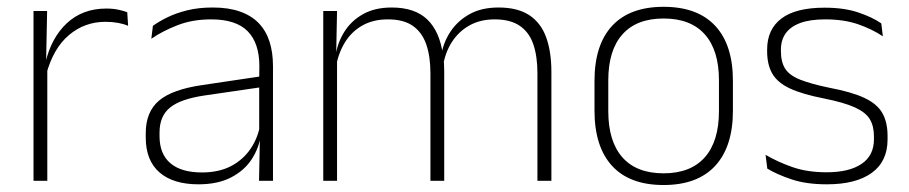

<svg xmlns="http://www.w3.org/2000/svg" viewBox="-20 -518 2603 550"><path d="M112.5 -305 99.5 -334 110 -337.5Q126.5 -409.5 171.5 -451.5Q216.5 -493.5 284.5 -493.5Q304 -493.5 319 -490.2Q334 -487 344.5 -483L347 -444Q334.5 -449.5 318 -452.5Q301.5 -455.5 282 -455.5Q222.5 -455.5 177.5 -417.5Q132.5 -379.5 112.5 -305ZM76 0V-486.5H115L112 -338L115.5 -334.5V0Z M722 0 724.5 -125 722.5 -131.5V-290L723 -328Q723 -394.5 689.5 -428.5Q656 -462.5 585 -462.5Q531 -462.5 487.8 -445.5Q444.5 -428.5 413.5 -407L418 -444Q434.5 -456 459.2 -468.2Q484 -480.5 516.5 -488.5Q549 -496.5 589.5 -496.5Q634.5 -496.5 667.2 -485Q700 -473.5 721 -451.8Q742 -430 752 -399Q762 -368 762 -328.5V0ZM548.5 10Q476 10 436.8 -24.2Q397.5 -58.5 397.5 -124V-136.5Q397.5 -197.5 435.5 -229.8Q473.5 -262 560.5 -274.5L732 -300L734 -269L566 -244.5Q497.5 -234.5 467.2 -210Q437 -185.5 437 -138.5V-128Q437 -77 468 -50.5Q499 -24 558.5 -24Q607 -24 641.8 -42.2Q676.5 -60.5 697.8 -91.8Q719 -123 725.5 -162L736 -131H727Q722 -94 701 -61.8Q680 -29.5 642 -9.8Q604 10 548.5 10Z M1519.5 0V-308.5Q1519.5 -356.5 1507.8 -391Q1496 -425.5 1469 -444Q1442 -462.5 1397 -462.5Q1355.5 -462.5 1324.5 -445Q1293.5 -427.5 1274.2 -397.2Q1255 -367 1249 -328.5L1237.5 -361.5H1244.5Q1250 -396.5 1270.5 -427.5Q1291 -458.5 1325.2 -477.5Q1359.5 -496.5 1408 -496.5Q1463 -496.5 1496.2 -474.5Q1529.5 -452.5 1544.5 -411.2Q1559.5 -370 1559.5 -312V0ZM906 0V-486.5H945.5L943 -362L945.5 -360.5V0ZM1213 0V-308Q1213 -356.5 1201 -391Q1189 -425.5 1162.5 -444Q1136 -462.5 1091 -462.5Q1048.5 -462.5 1017.2 -444.5Q986 -426.5 967.2 -395.2Q948.5 -364 942 -324L930 -356H941Q946 -394 965.8 -426Q985.5 -458 1019.5 -477.2Q1053.5 -496.5 1102 -496.5Q1168.5 -496.5 1204.2 -462Q1240 -427.5 1249 -359.5Q1251 -348.5 1251.8 -337.5Q1252.5 -326.5 1252.5 -315V0Z M1881 12Q1783.5 12 1733.2 -43Q1683 -98 1683 -201V-286.5Q1683 -389.5 1733.5 -444Q1784 -498.5 1881 -498.5Q1978 -498.5 2028.8 -444Q2079.5 -389.5 2079.5 -286.5V-201Q2079.5 -98 2028.8 -43Q1978 12 1881 12ZM1881 -21.5Q1958 -21.5 1998.8 -67.2Q2039.5 -113 2039.5 -199.5V-288Q2039.5 -374 1999 -419.5Q1958.5 -465 1881 -465Q1803.5 -465 1763 -419.5Q1722.5 -374 1722.5 -288V-199.5Q1722.5 -113 1763 -67.2Q1803.5 -21.5 1881 -21.5Z M2348.5 10Q2290 10 2247.5 -4.2Q2205 -18.5 2178 -35L2173 -74.5Q2209 -53.5 2251 -39Q2293 -24.5 2348 -24.5Q2412.5 -24.5 2448 -48.5Q2483.5 -72.5 2483.5 -119V-127Q2483.5 -157 2471.5 -176.8Q2459.5 -196.5 2428.5 -210.5Q2397.5 -224.5 2340 -236Q2278.5 -248 2243 -264.5Q2207.5 -281 2192.5 -306.8Q2177.5 -332.5 2177.5 -371.5V-376Q2177.5 -434 2218.5 -465Q2259.5 -496 2342 -496Q2398.5 -496 2439 -482.2Q2479.5 -468.5 2504.5 -451L2509 -414Q2477.5 -435 2437.2 -448.8Q2397 -462.5 2344 -462.5Q2300 -462.5 2272 -452Q2244 -441.5 2230.5 -422.2Q2217 -403 2217 -376V-371.5Q2217 -340.5 2229.2 -321.2Q2241.5 -302 2272.2 -289.8Q2303 -277.5 2356.5 -266.5Q2420 -254.5 2456.2 -237.5Q2492.5 -220.5 2507.5 -194.2Q2522.5 -168 2522.5 -128.5V-118.5Q2522.5 -55.5 2477.2 -22.8Q2432 10 2348.5 10Z"/></svg>

Font: Anek Latin Medium ExtraLight
Style: Regular
Weight: 250
Version: Version 1.003